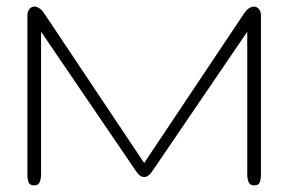

<svg xmlns="http://www.w3.org/2000/svg" viewBox="-20 -562 874 582"><path d="M417 -67.9 719.7 -521Q727.1 -532.2 734.9 -537.1Q742.7 -542 749.5 -542Q758.8 -542 764.9 -534.4Q771 -526.9 771 -515.6V-34.2Q771 -20 767.6 -10Q764.2 0 750 0Q737.8 0 733.6 -10Q729.5 -20 729.5 -34.2V-465.8L440.9 -42Q429.7 -25.4 417 -25.4Q404.3 -25.4 393.1 -42L104.5 -465.8V-34.2Q104.5 -20 100.3 -10Q96.2 0 84 0Q69.8 0 66.4 -10Q63 -20 63 -34.2V-515.6Q63 -526.9 69.1 -534.4Q75.2 -542 84.5 -542Q91.3 -542 99.1 -537.1Q106.9 -532.2 114.3 -521Z"/></svg>

Font: Gruppo
Style: Regular
Weight: 400
Foundry: Vernon Adams
Version: Version 1.000